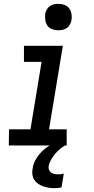

<svg xmlns="http://www.w3.org/2000/svg" viewBox="-20 -759 490 1002"><path d="M26 0 27 -84H139L197 -436H105V-520H308L236 -84H328V0ZM264 223Q248 223 233 220.5Q218 218 204 213Q190 208 178 199.5Q166 191 158.5 179Q151 167 149 152Q147 137 150 122Q154 92 171.5 65Q189 38 214 18Q239 -2 267.5 -15.5Q296 -29 326 -36L320 0Q304 9 290.5 20.5Q277 32 266 46Q255 60 246 75.5Q237 91 234 107Q232 117 235.5 126.5Q239 136 246.5 141.5Q254 147 264 149Q274 151 284 151Q291 151 298.5 150Q306 149 313 147L301 219Q292 221 282.5 222Q273 223 264 223ZM284 -601Q268 -601 252.5 -606.5Q237 -612 228 -624.5Q219 -637 216.5 -653.5Q214 -670 216 -687Q218 -698 224 -709Q230 -720 240 -727Q250 -734 261.5 -736.5Q273 -739 285 -739Q301 -739 316.5 -733.5Q332 -728 341 -715.5Q350 -703 353 -686.5Q356 -670 353 -653Q351 -642 345 -631Q339 -620 329 -613Q319 -606 307.5 -603.5Q296 -601 284 -601Z"/></svg>

Font: Iosevka Custom Medium Oblique
Style: Regular
Weight: 500
Italic angle: -9°
Designer: Belleve Invis
Foundry: Belleve Invis
Version: Version 27.0.1